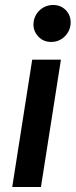

<svg xmlns="http://www.w3.org/2000/svg" viewBox="-20 -749 303 769"><path d="M29 0 109 -510H224L144 0ZM185 -581Q154 -581 134 -602Q114 -623 114 -651Q114 -672 124.5 -690Q135 -708 153 -718.5Q171 -729 193 -729Q223 -729 243 -709Q263 -689 263 -659Q263 -638 252.5 -620Q242 -602 224.5 -591.5Q207 -581 185 -581Z"/></svg>

Font: MuseoModerno Medium
Style: Italic
Weight: 500
Italic angle: -9°
Designer: Pablo Cosgaya, Héctor Gatti, Marcela Romero, and the Authors of The MuseoModerno Project.
Foundry: Omnibus-Type Team
Version: Version 1.003